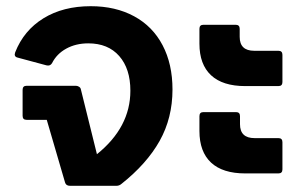

<svg xmlns="http://www.w3.org/2000/svg" viewBox="-20 -600 982 620"><path d="M537 -311Q537 -219 495.5 -145Q454 -71 372 -6Q365 0 356 0H206Q193 0 190 -11L131 -213H66Q53 -213 53 -226V-310Q53 -323 66 -323H225Q230 -323 235 -320Q240 -317 241 -312L293 -102Q401 -189 401 -307Q401 -378 365 -419Q329 -460 265 -460Q225 -460 194 -443Q163 -426 148 -396Q142 -386 130 -389L37 -414Q24 -417 29 -431Q57 -502 120.5 -541Q184 -580 273 -580Q353 -580 413 -547.5Q473 -515 505 -454Q537 -393 537 -311Z M772 -322Q699 -322 661.5 -357Q624 -392 624 -459V-507Q624 -520 637 -520H741Q754 -520 754 -507V-481Q754 -436 801 -436H879Q892 -436 892 -423V-335Q892 -322 879 -322ZM772 -40Q699 -40 661.5 -75Q624 -110 624 -177V-225Q624 -238 637 -238H742Q755 -238 755 -225V-199Q755 -154 802 -154H879Q892 -154 892 -141V-53Q892 -40 879 -40Z"/></svg>

Font: LINE Seed Sans TH App
Style: Bold
Weight: 700
Designer: Dalton Maag Ltd | Thai characters by Cadson Demak Co.,Ltd.
Foundry: Dalton Maag Ltd
Version: Version 1.003